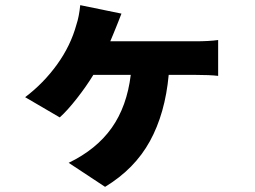

<svg xmlns="http://www.w3.org/2000/svg" viewBox="-20 -627 996 749"><path d="M78.1 -247.9Q149.9 -302.2 202.8 -375.5Q255.7 -448.9 278.1 -530.9Q288.4 -561.4 293 -606.9L453.8 -573.9Q448.9 -560.7 440.7 -540.3Q432.5 -519.9 430 -513.8Q427.6 -508.5 421.2 -492.2Q414.8 -475.9 410.2 -465.9H741.1Q796.5 -465.9 831 -470.9V-331Q799 -334.9 741.1 -334.9H638.1Q624.3 -184.7 564.8 -76.3Q505.3 32 389.9 101.9L247.9 8.2Q356.5 -44.4 415.8 -128.2Q475.1 -212 490.1 -334.9H344.1Q316.8 -290.1 279.5 -242.5Q242.2 -195 213.1 -169Z"/></svg>

Font: Karasuma Gothic
Style: Black
Weight: 900
Designer: Rasmus Andersson / Ryoko Nishizuka
Foundry: Genbu
Version: Version 1.00